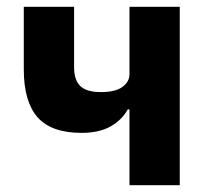

<svg xmlns="http://www.w3.org/2000/svg" viewBox="-20 -545 618 565"><path d="M361 -223H356Q338 -191 304.5 -172.5Q271 -154 220 -154Q131 -154 90.5 -200Q50 -246 50 -341V-525H198V-348Q198 -309 216.5 -291.5Q235 -274 277 -274Q319 -274 340 -289Q361 -304 361 -327V-525H509V0H361Z"/></svg>

Font: IBMPlexSans-Bold
Style: Bold
Weight: 700
Designer: Mike Abbink, Paul van der Laan, Pieter van Rosmalen
Foundry: Bold Monday
Version: Version 3.1